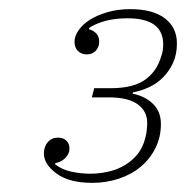

<svg xmlns="http://www.w3.org/2000/svg" viewBox="-20 -724 407 420"><path d="M182 -324Q131 -324 103.5 -344.5Q76 -365 76 -388Q76 -403 84.5 -413Q93 -423 107 -423Q118 -423 125 -416.5Q132 -410 132 -399Q132 -388 123.5 -379Q115 -370 101 -367L100 -365Q115 -353 136 -348.5Q157 -344 177 -344Q197 -344 217 -348.5Q237 -353 253.5 -363Q270 -373 281.5 -387.5Q293 -402 298 -423Q300 -430 301 -439Q302 -448 302 -455Q302 -481 281 -496Q260 -511 218 -511H181L186 -531H221Q272 -531 298 -550Q324 -569 333 -602Q335 -607 336 -613.5Q337 -620 337 -627Q337 -684 259 -684Q208 -684 175 -663V-660Q197 -653 197 -633Q197 -621 189.5 -613Q182 -605 170 -605Q158 -605 150.5 -612.5Q143 -620 143 -633Q143 -645 152 -658Q161 -671 177 -681Q193 -691 215.5 -697.5Q238 -704 265 -704Q314 -704 340.5 -684Q367 -664 367 -629Q367 -605 358.5 -586.5Q350 -568 336.5 -554.5Q323 -541 305.5 -533Q288 -525 271 -522L270 -519Q297 -514 314.5 -497Q332 -480 332 -453Q332 -424 320 -400Q308 -376 287.5 -359Q267 -342 239.5 -333Q212 -324 182 -324Z"/></svg>

Font: IBM Plex Serif ExtLt
Style: Italic
Weight: 200
Italic angle: -14°
Designer: Mike Abbink, Paul van der Laan, Pieter van Rosmalen
Foundry: Bold Monday
Version: Version 3.001